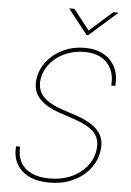

<svg xmlns="http://www.w3.org/2000/svg" viewBox="-62 -991 716 1047"><g transform="rotate(5 296.0 -467.0)"><path d="M247.6 10.7Q181.2 10.7 135.3 -12.2Q89.4 -35.2 67.4 -76.2Q45.4 -117.2 50.8 -170.9H72.8Q68.8 -122.6 87.9 -86.7Q106.9 -50.8 147.5 -31.2Q188 -11.7 247.6 -11.7Q310.5 -11.7 361.8 -33.4Q413.1 -55.2 446.5 -94.5Q480 -133.8 488.8 -185.1Q495.1 -224.1 483.6 -253.4Q472.2 -282.7 439.7 -305.4Q407.2 -328.1 349.6 -347.2L271.5 -373.5Q189.9 -400.9 154.8 -444.6Q119.6 -488.3 130.4 -551.3Q139.2 -605 174.1 -647.2Q209 -689.5 261.7 -713.9Q314.5 -738.3 376.5 -738.3Q439 -738.3 482.2 -713.4Q525.4 -688.5 545.9 -645.3Q566.4 -602.1 560.5 -545.9H538.6Q545.4 -621.1 503.2 -668.5Q460.9 -715.8 376.5 -715.8Q320.8 -715.8 272.7 -694.6Q224.6 -673.3 192.6 -635.7Q160.6 -598.1 152.3 -550.3Q146.5 -513.7 158.2 -484.4Q169.9 -455.1 200.4 -432.9Q231 -410.6 279.8 -394L358.4 -368.2Q402.8 -353 434.3 -335Q465.8 -316.9 484.6 -294.7Q503.4 -272.5 510 -245.1Q516.6 -217.8 511.2 -184.1Q502 -127.4 466.3 -83.5Q430.7 -39.6 374.5 -14.4Q318.4 10.7 247.6 10.7ZM302.2 -945.3 389.6 -834 514.6 -945.3H542V-943.4L390.6 -809.6H379.9L274.4 -943.4L274.9 -945.3Z"/></g></svg>

Font: Inter 20pt Thin
Style: Italic
Weight: 250
Italic angle: -9.3988°
Version: Version 4.001;git-66647c0bb